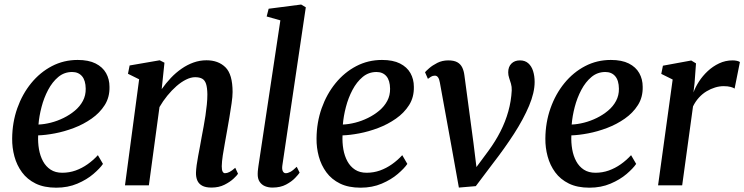

<svg xmlns="http://www.w3.org/2000/svg" viewBox="-20 -838 3365 868"><path d="M445.5 -97Q432 -77 402.2 -51.5Q372.5 -26 329.8 -7.8Q287 10.5 234 10.5Q179.5 10.5 141.2 -8.2Q103 -27 79.5 -59Q56 -91 45.2 -130.8Q34.5 -170.5 35 -211.5Q35.5 -284.5 58.2 -348.8Q81 -413 121 -462Q161 -511 214.5 -539Q268 -567 331 -567Q380.5 -567 412.2 -551Q444 -535 459.5 -507.5Q475 -480 475 -445.5Q476 -398.5 453.5 -363Q431 -327.5 394.2 -301.8Q357.5 -276 314 -259.5Q270.5 -243 228 -235Q185.5 -227 152.5 -226Q151 -193.5 156.2 -163.2Q161.5 -133 174.5 -109Q187.5 -85 209 -71Q230.5 -57 261.5 -57Q293 -57 321.8 -67.2Q350.5 -77.5 376 -95.5Q401.5 -113.5 422.5 -136.5ZM306 -512.5Q270.5 -512.5 243.5 -490Q216.5 -467.5 197.5 -431.5Q178.5 -395.5 167.8 -354.2Q157 -313 154 -275Q180.5 -276 210 -283.5Q239.5 -291 267.5 -304.8Q295.5 -318.5 318.5 -337.8Q341.5 -357 354.8 -382Q368 -407 367.5 -437Q367 -474.5 350.8 -493.5Q334.5 -512.5 306 -512.5Z M711 -435Q730 -462 752.5 -485.8Q775 -509.5 801 -527.5Q827 -545.5 855.2 -555.5Q883.5 -565.5 913.5 -565.5Q967 -565.5 999.2 -533.8Q1031.5 -502 1031.5 -422Q1031.5 -401.5 1027 -370.8Q1022.5 -340 1017 -306.8Q1011.5 -273.5 1006.5 -246.5Q1002 -221 996.8 -192.2Q991.5 -163.5 987.2 -135.8Q983 -108 982.5 -86.5Q982.5 -69.5 986.5 -62.2Q990.5 -55 997 -55Q1006.5 -55 1017.5 -60.5Q1028.5 -66 1043.5 -79.5L1056 -52.5Q1052 -45.5 1036 -30.5Q1020 -15.5 994.8 -2.8Q969.5 10 936 10Q909.5 10 894 1.5Q878.5 -7 872 -22.2Q865.5 -37.5 866 -57.5Q866.5 -72 869 -91.2Q871.5 -110.5 875.8 -132.5Q880 -154.5 884.2 -177Q888.5 -199.5 892 -220.5Q896 -241.5 900.5 -265.8Q905 -290 908.8 -315.2Q912.5 -340.5 915 -365Q917.5 -389.5 917.5 -411.5Q917 -442 911.5 -458.8Q906 -475.5 894 -482.2Q882 -489 862 -489Q843 -489 821.2 -478.2Q799.5 -467.5 778 -448.8Q756.5 -430 736.5 -405.5Q716.5 -381 701 -354L653 0H545L609 -479.5L558.5 -504.5L566 -542L702 -565.5L723.5 -554.5Z M1256.5 -90.5Q1254 -73.5 1258.5 -64.2Q1263 -55 1272 -55Q1281 -55 1292.2 -60.8Q1303.5 -66.5 1321.5 -84L1334.5 -57.5Q1329.5 -49.5 1314.2 -33.5Q1299 -17.5 1273.5 -3.8Q1248 10 1211.5 10Q1193.5 10 1178.2 3.8Q1163 -2.5 1153.8 -16.2Q1144.5 -30 1145 -52.5Q1145 -57 1145.5 -63.8Q1146 -70.5 1147 -77.2Q1148 -84 1148.5 -88.5L1247.5 -746L1185.5 -763.5L1194.5 -798.5L1341.5 -817.5L1362.5 -805Z M1821.5 -97Q1808 -77 1778.2 -51.5Q1748.5 -26 1705.8 -7.8Q1663 10.5 1610 10.5Q1555.5 10.5 1517.2 -8.2Q1479 -27 1455.5 -59Q1432 -91 1421.2 -130.8Q1410.5 -170.5 1411 -211.5Q1411.5 -284.5 1434.2 -348.8Q1457 -413 1497 -462Q1537 -511 1590.5 -539Q1644 -567 1707 -567Q1756.5 -567 1788.2 -551Q1820 -535 1835.5 -507.5Q1851 -480 1851 -445.5Q1852 -398.5 1829.5 -363Q1807 -327.5 1770.2 -301.8Q1733.5 -276 1690 -259.5Q1646.5 -243 1604 -235Q1561.5 -227 1528.5 -226Q1527 -193.5 1532.2 -163.2Q1537.5 -133 1550.5 -109Q1563.5 -85 1585 -71Q1606.5 -57 1637.5 -57Q1669 -57 1697.8 -67.2Q1726.5 -77.5 1752 -95.5Q1777.5 -113.5 1798.5 -136.5ZM1682 -512.5Q1646.5 -512.5 1619.5 -490Q1592.5 -467.5 1573.5 -431.5Q1554.5 -395.5 1543.8 -354.2Q1533 -313 1530 -275Q1556.5 -276 1586 -283.5Q1615.5 -291 1643.5 -304.8Q1671.5 -318.5 1694.5 -337.8Q1717.5 -357 1730.8 -382Q1744 -407 1743.5 -437Q1743 -474.5 1726.8 -493.5Q1710.5 -512.5 1682 -512.5Z M1968.5 -465Q1966 -480 1960.5 -488Q1955 -496 1946 -496Q1936 -496 1928.5 -491.2Q1921 -486.5 1914.5 -481.5L1901.5 -511.5Q1906 -517 1920.5 -529.8Q1935 -542.5 1957.2 -553.8Q1979.5 -565 2006.5 -565Q2032 -565 2047 -556.8Q2062 -548.5 2069.5 -533.2Q2077 -518 2079.5 -497.5L2120.5 -191.5L2139.5 -37.5L2106 -45L2188.5 -156.5Q2220 -199.5 2242.5 -243.8Q2265 -288 2278 -334.5Q2291 -381 2293.5 -429.5Q2294 -446 2290 -459.5Q2286 -473 2281.8 -485.5Q2277.5 -498 2277.5 -511Q2277.5 -536 2292 -550.5Q2306.5 -565 2330.5 -565Q2353.5 -565 2368.2 -552Q2383 -539 2390 -516.8Q2397 -494.5 2397 -467.5Q2397 -419.5 2371.8 -359.5Q2346.5 -299.5 2303.8 -233.2Q2261 -167 2209 -100L2131 3.5L2054.5 10L2022 -171Z M2856 -97Q2842.5 -77 2812.8 -51.5Q2783 -26 2740.2 -7.8Q2697.5 10.5 2644.5 10.5Q2590 10.5 2551.8 -8.2Q2513.5 -27 2490 -59Q2466.5 -91 2455.8 -130.8Q2445 -170.5 2445.5 -211.5Q2446 -284.5 2468.8 -348.8Q2491.5 -413 2531.5 -462Q2571.5 -511 2625 -539Q2678.5 -567 2741.5 -567Q2791 -567 2822.8 -551Q2854.5 -535 2870 -507.5Q2885.5 -480 2885.5 -445.5Q2886.5 -398.5 2864 -363Q2841.5 -327.5 2804.8 -301.8Q2768 -276 2724.5 -259.5Q2681 -243 2638.5 -235Q2596 -227 2563 -226Q2561.5 -193.5 2566.8 -163.2Q2572 -133 2585 -109Q2598 -85 2619.5 -71Q2641 -57 2672 -57Q2703.5 -57 2732.2 -67.2Q2761 -77.5 2786.5 -95.5Q2812 -113.5 2833 -136.5ZM2716.5 -512.5Q2681 -512.5 2654 -490Q2627 -467.5 2608 -431.5Q2589 -395.5 2578.2 -354.2Q2567.5 -313 2564.5 -275Q2591 -276 2620.5 -283.5Q2650 -291 2678 -304.8Q2706 -318.5 2729 -337.8Q2752 -357 2765.2 -382Q2778.5 -407 2778 -437Q2777.5 -474.5 2761.2 -493.5Q2745 -512.5 2716.5 -512.5Z M2955 0 3021 -478.5 2969.5 -504 2977 -541 3105 -564.5 3126.5 -551.5 3120 -462.5 3115 -420Q3123.5 -444 3140 -469.5Q3156.5 -495 3179.5 -516.5Q3202.5 -538 3231 -551.5Q3259.5 -565 3292 -565Q3302 -565 3311.2 -563Q3320.5 -561 3325 -557.5L3301 -437.5Q3296 -441.5 3283.2 -445Q3270.5 -448.5 3251.5 -448.5Q3232.5 -448.5 3212.8 -442.5Q3193 -436.5 3174.2 -425.2Q3155.5 -414 3139.8 -396.8Q3124 -379.5 3113 -357L3064 0Z"/></svg>

Font: Merriweather 24pt Medium
Style: Italic
Weight: 500
Italic angle: -7.8°
Version: Version 2.101